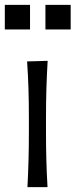

<svg xmlns="http://www.w3.org/2000/svg" viewBox="-22 -769 311 789"><path d="M90.8 0Q93.8 -57.6 95.2 -111.1Q96.7 -164.6 96.7 -228.5V-280.8Q96.7 -348.6 95 -403.8Q93.3 -459 89.4 -516.6L173.8 -519Q170.4 -460.9 168.7 -405Q167 -349.1 167 -280.8V-228.5Q167 -164.6 168.5 -111.1Q169.9 -57.6 173.3 0ZM164.7 -748.9H268.4V-647.9H164.7ZM-2.2 -748.9H101.4V-647.9H-2.2Z"/></svg>

Font: Pinar-DS3-FD Regular
Style: Regular
Weight: 400
Designer: Amin Abedi
Version: Version 3.000